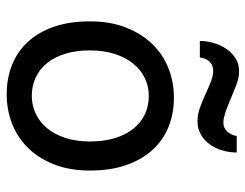

<svg xmlns="http://www.w3.org/2000/svg" viewBox="-103 -647 763 597"><g transform="rotate(90 278.5 -348.5)"><path d="M136.7 -246.6Q136.7 -204.1 147 -170.4Q157.2 -136.7 176 -113.5Q194.8 -90.3 220.7 -78.1Q246.6 -65.9 278.3 -65.9Q307.6 -65.9 333.5 -78.1Q359.4 -90.3 378.7 -113.5Q397.9 -136.7 408.9 -170.4Q419.9 -204.1 419.9 -246.6Q419.9 -289.6 409.7 -323.5Q399.4 -357.4 380.6 -381.1Q361.8 -404.8 335.7 -417.2Q309.6 -429.7 278.3 -429.7Q248.5 -429.7 222.7 -417.2Q196.8 -404.8 177.7 -381.1Q158.7 -357.4 147.7 -323.5Q136.7 -289.6 136.7 -246.6ZM46.4 -246.6Q46.4 -309.6 65.4 -358.2Q84.5 -406.7 116.7 -440.2Q148.9 -473.6 191.9 -490.7Q234.9 -507.8 283.2 -507.8Q333.5 -507.8 375.2 -490.7Q417 -473.6 447 -440.2Q477.1 -406.7 493.7 -358.2Q510.3 -309.6 510.3 -246.6Q510.3 -183.6 491.2 -135.3Q472.2 -86.9 439.9 -54.2Q407.7 -21.5 364.7 -4.6Q321.8 12.2 273.4 12.2Q223.1 12.2 181.4 -4.6Q139.6 -21.5 109.6 -54.2Q79.6 -86.9 63 -135.3Q46.4 -183.6 46.4 -246.6ZM107.4 -588.4Q107.4 -610.8 114 -632.6Q120.6 -654.3 132.6 -671.6Q144.5 -689 161.9 -699.7Q179.2 -710.4 201.2 -710.4Q211.4 -710.4 221.2 -708.5Q231 -706.5 241 -702.9Q251 -699.2 262 -694.6Q272.9 -689.9 285.6 -685.1Q298.8 -679.7 309.3 -675.3Q319.8 -670.9 328.9 -668Q337.9 -665 345.7 -663.3Q353.5 -661.6 361.3 -661.6Q378.4 -661.6 389.4 -673.8Q400.4 -686 402.8 -703.1H454.1Q454.1 -679.7 447.5 -657.7Q440.9 -635.7 428.5 -618.7Q416 -601.6 397.9 -591.3Q379.9 -581.1 357.4 -581.1Q337.9 -581.1 318.1 -587.6Q298.3 -594.2 275.9 -604.5Q247.6 -617.7 230.7 -623.8Q213.9 -629.9 200.2 -629.9Q182.1 -629.9 171.4 -618.2Q160.6 -606.4 158.7 -588.4Z"/></g></svg>

Font: Andika
Style: Regular
Weight: 400
Designer: Victor Gaultney, Annie Olsen, Julie Remington, Don Collingsworth, Eric Hays
Foundry: SIL International
Version: Version 1.001